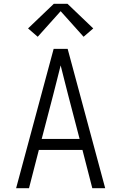

<svg xmlns="http://www.w3.org/2000/svg" viewBox="-20 -993 640 1013"><path d="M65 0 263 -735H337L535 0H467L415 -202H185L133 0ZM400 -260 340 -490Q330 -529 320 -568.5Q310 -608 300 -648Q290 -608 280 -568.5Q270 -529 260 -490L200 -260ZM179 -799 128 -843 264 -973H336L472 -843L421 -799L300 -934Z"/></svg>

Font: Iosevka Aile Custom Light
Style: Regular
Weight: 300
Designer: Belleve Invis
Foundry: Belleve Invis
Version: Version 17.0.2; ttfautohint (v1.8.3)